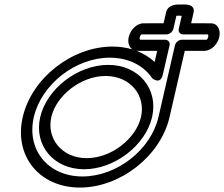

<svg xmlns="http://www.w3.org/2000/svg" viewBox="-20 -820 1010 865"><path d="M161.2 -292.6C131.9 -165.7 221.1 -57.5 358.9 -57.5C496.7 -57.5 635.9 -165.7 665.2 -292.6C694.5 -419.5 605.2 -527.7 467.5 -527.7C329.7 -527.7 190.5 -419.5 161.2 -292.6ZM211.2 -292.6C233.3 -388.7 343.4 -477.7 455.9 -477.7C568.5 -477.7 637.4 -388.7 615.2 -292.6C593 -196.5 483 -107.5 370.4 -107.5C257.9 -107.5 189 -196.5 211.2 -292.6ZM595.3 -591C597.2 -591 597.6 -590.9 598.6 -590.9H688.2L676.7 -540.9C655.1 -560.9 626.3 -579.1 595.3 -591ZM576.2 -597.5C548.6 -605.7 518.4 -610.2 486.5 -610.2C305.1 -610.2 123.1 -468.9 82.4 -292.6C41.7 -116.3 158.4 25 339.9 25C521.3 25 703.2 -116.3 743.9 -292.6L812.5 -590.9H900.9C935 -591.9 961 -623.3 967.9 -653C974.5 -681.7 963.5 -713.8 931.5 -715C924.6 -715.2 891.5 -715.1 841 -715.1L852 -762.7C862.1 -806.6 803.8 -799.6 795.2 -799.5C788.1 -799.4 737.8 -805.6 728.1 -763.7L716.9 -715.1C668.1 -715.1 627.2 -715 627.2 -715C593.1 -715 566.6 -682.3 559.9 -653C554.7 -630.7 560.1 -609.1 576.2 -597.5ZM798.7 -748.6 785.3 -690.1C782 -675.9 792 -665.1 804.5 -665.1C861.1 -665.1 910.4 -665.1 916.6 -665.1C917.6 -663.9 919.4 -659.7 917.9 -653C916.2 -645.5 911.8 -641.5 910.8 -640.9H799C785.4 -640.9 771.4 -629.6 768.2 -615.9L693.9 -292.6C660.1 -145.9 507.1 -25 351.4 -25C195.7 -25 98.5 -145.9 132.4 -292.6C166.3 -439.3 319.3 -560.2 475 -560.2C505.7 -560.2 534.2 -555.5 559.9 -546.7C605.2 -531.3 641.7 -503.5 666.1 -467.2C666.1 -467.2 702.3 -435.5 713.5 -484L744 -615.9C747.5 -631.1 735.5 -640.9 724.8 -640.9H611.1C610.2 -642 608.3 -646.3 609.9 -653C611.5 -659.8 615.5 -664.1 616.8 -665C625.2 -665.1 674.1 -665.1 730.3 -665.1C744.6 -665.1 758.2 -677.6 761.1 -690.1L774.7 -749C782.3 -749.8 792 -749.5 798.7 -748.6Z"/></svg>

Font: Hi.
Style: Regular
Weight: 400
Designer: Mew Too, Robert Jablonski
Foundry: Cannot Into Space Fonts
Version: Version 1.996